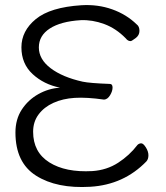

<svg xmlns="http://www.w3.org/2000/svg" viewBox="-20 -734 667 771"><path d="M113 -205Q113 -123 178 -82Q243 -41 351 -47Q409 -51 454.5 -80.5Q500 -110 532 -152Q538 -158 546.5 -158.5Q555 -159 565.5 -142.5Q576 -126 576 -110.5Q576 -95 568 -86Q477 8 342.5 16Q208 24 125 -28.5Q42 -81 42 -202Q42 -255 67.5 -294Q93 -333 134 -356Q175 -379 221 -382Q156 -395 111 -436.5Q66 -478 66 -544Q66 -610 124 -657.5Q182 -705 307 -713Q373 -717 430.5 -696.5Q488 -676 529 -636Q540 -628 540 -610Q540 -592 524 -580.5Q508 -569 506 -569Q494 -568 485 -580Q446 -620 398.5 -637.5Q351 -655 304 -653Q224 -648 180 -619.5Q136 -591 136 -543.5Q136 -496 183.5 -460Q231 -424 312 -406Q340 -400 421 -397Q432 -397 432 -382.5Q432 -368 422 -351.5Q412 -335 398 -334Q328 -344 280 -341Q232 -338 194.5 -321Q157 -304 135 -274.5Q113 -245 113 -205Z"/></svg>

Font: QiushuiShotai
Style: Regular
Weight: 600
Designer: Fontworks Inc.
Foundry: Fontworks Inc.
Version: Version 1.250